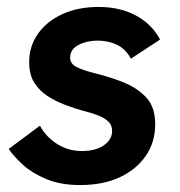

<svg xmlns="http://www.w3.org/2000/svg" viewBox="-20 -523 517 553"><path d="M211 10Q155 10 114 -7Q73 -24 46.5 -48Q20 -72 5 -94L95 -161Q113 -128 145 -108Q177 -88 216 -88Q243 -88 262 -95.5Q281 -103 292 -116Q303 -129 303 -146Q303 -162 292.5 -172.5Q282 -183 263 -190.5Q244 -198 219 -204Q194 -211 167.5 -221Q141 -231 117.5 -246Q94 -261 79 -284.5Q64 -308 64 -344Q64 -390 89.5 -426Q115 -462 160 -482.5Q205 -503 264 -503Q326 -503 372 -478Q418 -453 441 -409L357 -354Q342 -382 317 -394Q292 -406 261 -406Q230 -406 206 -393.5Q182 -381 182 -357Q182 -340 199.5 -330.5Q217 -321 257 -311Q298 -301 336.5 -285.5Q375 -270 401 -242.5Q427 -215 427 -165Q427 -113 399.5 -73.5Q372 -34 324 -12Q276 10 211 10Z"/></svg>

Font: Hanken Grotesk
Style: Bold Italic
Weight: 700
Italic angle: -8°
Designer: Alfredo Marco Pradil
Foundry: Hanken Design Co.
Version: Version 3.013